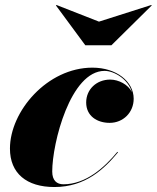

<svg xmlns="http://www.w3.org/2000/svg" viewBox="-20 -742 630 772"><path d="M378 -655 207 -722 205 -720 323 -560H428L590 -720L588.5 -722ZM454.5 -129.5 452 -131.5C400.5 -69 325.5 -1 235 -1C208.5 -1 190 -16 190 -52.5C190 -166 263 -457 400.5 -457C439 -457 495.5 -423.5 510.5 -371.5C495.5 -402 457 -422 423 -422C368 -422 326.5 -382.5 326.5 -330C326.5 -275 371 -248 421 -248C475 -248 517.5 -289.5 517.5 -345C517.5 -414 448.5 -470 351.5 -470C170.5 -470 20 -295 20 -144.5C20 -45 87 10 198.5 10C324.5 10 400 -64 454.5 -129.5Z"/></svg>

Font: Bodoni* 48pt Fatface
Style: Italic
Weight: 900
Italic angle: -13°
Version: Version 2.3